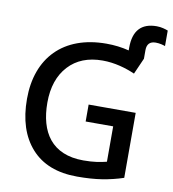

<svg xmlns="http://www.w3.org/2000/svg" viewBox="-93 -945 931 1036"><g transform="rotate(10 372.0 -427.0)"><path d="M682.1 -863.8C597.7 -863.8 555.2 -817.4 555.2 -724.1V-709C515.6 -719.2 474.6 -724.1 431.2 -724.1C194.8 -724.1 60.1 -581.1 60.1 -356.9C60.1 -242.2 89.4 -152.8 147.5 -87.9C205.6 -22.9 289.6 9.8 398.9 9.8C449.7 9.8 495.1 6.8 534.7 0.5C574.2 -5.9 613.3 -15.1 650.9 -27.8V-383.8H393.1V-291H543.9V-97.2C510.7 -88.9 474.1 -82 417 -82C243.2 -82 171.9 -194.8 171.9 -356C171.9 -440.4 194.8 -507.8 240.2 -557.1C285.6 -606.4 347.7 -630.9 426.8 -630.9C493.7 -630.9 555.7 -612.3 605 -590.8L644 -679.2V-726.1C644 -759.3 660.2 -775.9 691.9 -775.9C713.4 -775.9 734.4 -770 744.1 -766.1V-851.1C730.5 -856.4 707.5 -863.8 682.1 -863.8Z"/></g></svg>

Font: Noto Reveo Sans
Style: Regular
Weight: 500
Designer: Monotype Design Team
Foundry: Monotype Imaging Inc.
Version: Version 2.007